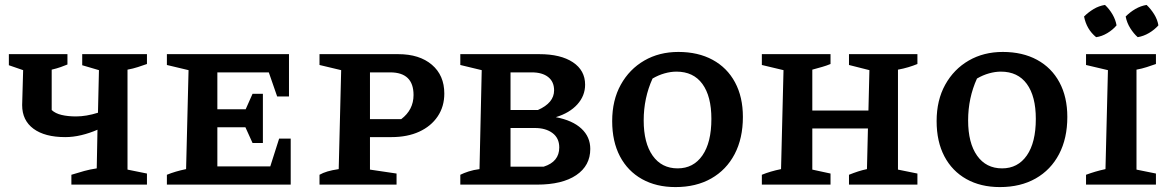

<svg xmlns="http://www.w3.org/2000/svg" viewBox="-20 -750 4757 780"><path d="M270 0V-40Q299 -49 322.5 -55.5Q346 -62 373 -66L376 -223Q344 -209 310.5 -201Q277 -193 245 -193Q162 -193 116 -227Q70 -261 70 -323L74 -465L16 -485V-530H254V-488Q242 -483 226.5 -477.5Q211 -472 190 -467V-303Q205 -289 230.5 -283Q256 -277 289 -277Q330 -277 378 -292L382 -465L314 -485V-530H577V-490Q560 -484 540 -477.5Q520 -471 498 -467V-61L577 -45V0Z M1114 -187H1161V0H658V-40Q692 -54 736 -63L746 -465L658 -486V-530H1154V-358H1106L1072 -456H863V-306H978L1006 -369H1048V-169H1006L977 -233H863V-74H1078Z M1598 -530Q1684 -530 1734.5 -487Q1785 -444 1785 -370Q1785 -317 1758 -277Q1731 -237 1683 -215Q1635 -193 1570 -193H1483V-61L1591 -45V0H1278V-40Q1292 -48 1310.5 -53.5Q1329 -59 1356 -63L1366 -465L1278 -486V-530ZM1565 -456H1483V-266H1610Q1660 -304 1660 -364Q1660 -456 1565 -456Z M2238 -274Q2306 -261 2342 -227.5Q2378 -194 2378 -145Q2378 -77 2321 -38.5Q2264 0 2162 0H1850V-40Q1864 -47 1884 -53.5Q1904 -60 1928 -63L1937 -465L1850 -486V-530H2171Q2258 -530 2307.5 -497Q2357 -464 2357 -406Q2357 -361 2325.5 -326Q2294 -291 2238 -274ZM2140 -456H2054V-303H2165Q2231 -332 2231 -383Q2231 -418 2207 -437Q2183 -456 2140 -456ZM2153 -230H2054V-73H2189Q2252 -93 2252 -151Q2252 -189 2224.5 -209.5Q2197 -230 2153 -230Z M2724 10Q2646 10 2588 -22.5Q2530 -55 2498.5 -115Q2467 -175 2467 -258Q2467 -343 2502 -406Q2537 -469 2597.5 -504Q2658 -539 2736 -539Q2816 -539 2875 -507Q2934 -475 2966 -415.5Q2998 -356 2998 -275Q2998 -188 2964.5 -124Q2931 -60 2869.5 -25Q2808 10 2724 10ZM2733 -66Q2797 -66 2833.5 -118.5Q2870 -171 2870 -267Q2870 -359 2833.5 -409Q2797 -459 2728 -459Q2705 -459 2680 -452Q2655 -445 2631 -431Q2595 -352 2595 -261Q2595 -169 2631.5 -117.5Q2668 -66 2733 -66Z M3075 0V-40Q3109 -54 3153 -63L3163 -465L3075 -486V-530H3354V-490Q3337 -483 3321 -478.5Q3305 -474 3280 -467V-301H3508L3512 -465L3429 -486V-530H3707V-490Q3690 -483 3670 -477Q3650 -471 3628 -467V-61L3707 -45V0H3429V-40Q3449 -48 3466 -53.5Q3483 -59 3502 -63L3506 -228H3280V-61L3354 -45V0Z M4042 10Q3964 10 3906 -22.5Q3848 -55 3816.5 -115Q3785 -175 3785 -258Q3785 -343 3820 -406Q3855 -469 3915.5 -504Q3976 -539 4054 -539Q4134 -539 4193 -507Q4252 -475 4284 -415.5Q4316 -356 4316 -275Q4316 -188 4282.5 -124Q4249 -60 4187.5 -25Q4126 10 4042 10ZM4051 -66Q4115 -66 4151.5 -118.5Q4188 -171 4188 -267Q4188 -359 4151.5 -409Q4115 -459 4046 -459Q4023 -459 3998 -452Q3973 -445 3949 -431Q3913 -352 3913 -261Q3913 -169 3949.5 -117.5Q3986 -66 4051 -66Z M4469 -730Q4487 -713 4499.5 -691.5Q4512 -670 4516 -647Q4501 -629 4478.5 -615.5Q4456 -602 4433 -599Q4394 -631 4384 -683Q4401 -700 4422.5 -713Q4444 -726 4469 -730ZM4638 -730Q4655 -714 4668.5 -692.5Q4682 -671 4686 -647Q4670 -629 4648 -616Q4626 -603 4602 -599Q4586 -613 4572 -635Q4558 -657 4553 -683Q4571 -701 4592.5 -713.5Q4614 -726 4638 -730ZM4392 0V-40Q4411 -47 4429.5 -52.5Q4448 -58 4471 -63L4481 -465L4392 -486V-530H4676V-490Q4659 -484 4639 -477.5Q4619 -471 4597 -467V-61L4676 -45V0Z"/></svg>

Font: Piazzolla SC SemiBold
Style: Regular
Weight: 600
Designer: Juan Pablo del Peral
Foundry: Huerta Tipografica
Version: Version 1.330